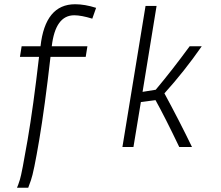

<svg xmlns="http://www.w3.org/2000/svg" viewBox="-20 -693 1040 905"><path d="M164 -425H74L82 -475H171Q193 -673 334 -673Q380 -673 433 -656L415 -605Q363 -621 330 -621Q241 -621 224 -475H392L384 -425H218Q191 -188 165 -34Q139 120 126 156L113 192H60Q65 182 74 153Q83 124 110 -33Q137 -190 164 -425Z M874 -475H931Q849 -357 755 -253Q826 -122 885 0H825Q757 -142 713 -221L644 -212L609 0H557L666 -665H718L652 -260L714 -270Q792 -363 874 -475Z"/></svg>

Font: TypoPRO Lekton
Style: Italic
Weight: 400
Italic angle: -9.3°
Designer: Paolo Mazzetti, Luciano Perondi, Raffaele Flato, Elena Papassissa, Emilio Macchia, Michela Povoleri, Tobias Seemiller, R
Version: Version 3.000